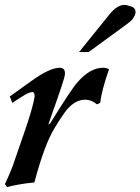

<svg xmlns="http://www.w3.org/2000/svg" viewBox="-34 -745 572 782"><path d="M410 -463Q380 -377 374 -326L361 -320Q338 -339 313 -339Q273 -339 238 -298Q230 -288 217.5 -269.5Q205 -251 188 -223Q147 -156 106 -2Q67 2 39.5 7Q12 12 -5 17L-14 5Q0 -25 9.5 -48Q19 -71 24 -87L61 -194Q82 -254 93 -292.5Q104 -331 107 -351Q108 -370 97 -370Q84 -370 53 -350L16 -326L6 -352L95 -416Q169 -469 209 -469Q234 -469 230 -439Q228 -422 181 -290L163 -238L170 -242Q255 -380 281 -409Q332 -469 386 -469Q399 -469 410 -463ZM505 -717Q519 -710 518 -694Q515 -670 486 -649L327 -533H288L414 -689Q444 -725 473 -725Q478 -725 485.5 -723Q493 -721 505 -717Z"/></svg>

Font: DG Didot
Style: Bold Italic
Weight: 700
Designer: David Gatwood, Takis Katsoulidis, and George D. Matthiopoulos
Foundry: David Gatwood
Version: Version 1.0